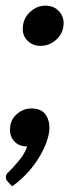

<svg xmlns="http://www.w3.org/2000/svg" viewBox="-20 -518 261 678"><path d="M123 -356Q94 -356 75.5 -376Q57 -396 61 -426Q64 -456 87.5 -477Q111 -498 140 -498Q171 -498 189.5 -477Q208 -456 204 -426Q200 -396 176.5 -376Q153 -356 123 -356ZM23 140 6 122Q3 118 1.5 114Q0 110 1 105Q1 97 11 89Q24 76 45.5 51Q67 26 76 -1Q75 -1 73.5 -1Q72 -1 72 -1Q44 -2 28 -22Q12 -42 16 -71Q19 -98 41 -116.5Q63 -135 91 -135Q127 -135 142 -112Q157 -89 154 -55Q147 -6 111.5 48Q76 102 23 140Z"/></svg>

Font: Aleo SemiBold
Style: Italic
Weight: 600
Italic angle: -7°
Designer: Alessio Laiso
Foundry: Alessio Laiso
Version: Version 2.001;gftools[0.9.29]